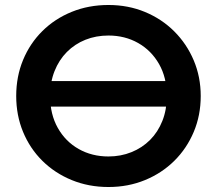

<svg xmlns="http://www.w3.org/2000/svg" viewBox="-20 -735 870 770"><path d="M135.5 -307.5V-410H700.5V-307.5ZM415 15Q335.5 15 267.8 -12.8Q200 -40.5 150 -90Q100 -139.5 72.5 -206Q45 -272.5 45 -350Q45 -428 72.5 -494.5Q100 -561 150 -610.5Q200 -660 267.8 -687.5Q335.5 -715 415 -715Q494 -715 561.5 -687Q629 -659 679 -609Q729 -559 757 -492.8Q785 -426.5 785 -350Q785 -272.5 757 -206Q729 -139.5 679 -90Q629 -40.5 561.5 -12.8Q494 15 415 15ZM415 -107.5Q464.5 -107.5 507.2 -124.8Q550 -142 581.8 -173.8Q613.5 -205.5 631.2 -250.2Q649 -295 649 -350Q649 -423.5 618 -478Q587 -532.5 534 -562.5Q481 -592.5 415 -592.5Q365 -592.5 322.5 -575.5Q280 -558.5 248.2 -526.5Q216.5 -494.5 198.8 -450Q181 -405.5 181 -350Q181 -276.5 211.8 -222Q242.5 -167.5 295.5 -137.5Q348.5 -107.5 415 -107.5Z"/></svg>

Font: Geologica Roman Medium
Style: Regular
Weight: 500
Designer: Sindre Bremnes, Frode Helland
Foundry: Monokrom Skriftforlag AS
Version: Version 1.010;gftools[0.9.28]